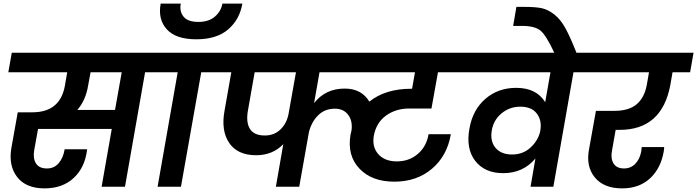

<svg xmlns="http://www.w3.org/2000/svg" viewBox="-20 -1031 3849 1060"><path d="M466 -556Q453 -478 407 -424H615L652 -632H480ZM26 -632 45 -740H911L892 -632H781L670 0H541L597 -319H190L169 -203Q161 -157 178.5 -129Q196 -101 239 -101Q279 -101 304 -130Q329 -159 337 -207H461Q450 -108 388 -49.5Q326 9 226 9Q123 9 74.5 -54Q26 -117 43 -215L78 -411H159Q311 -411 338 -556L351 -632Z M1064 -814Q951 -814 901 -869Q851 -924 867 -1011H978Q970 -968 993.5 -939Q1017 -910 1075 -910Q1132 -910 1166 -939Q1200 -968 1208 -1011H1318Q1303 -923 1239.5 -868.5Q1176 -814 1064 -814ZM850 0 961 -632H851L869 -740H1220L1201 -632H1091L979 0Z M1442 -283Q1494 -283 1528.5 -316.5Q1563 -350 1573 -402L1614 -632H1386L1349 -422Q1337 -357 1359.5 -320Q1382 -283 1442 -283ZM2250 -541H2255L2271 -632H1744L1714 -462Q1777 -542 1883 -542Q1976 -542 2019 -470Q2108 -541 2250 -541ZM1829 -431Q1774 -431 1737.5 -395.5Q1701 -360 1686 -304L1632 0H1503L1544 -235Q1485 -174 1394 -174Q1291 -174 1245 -242.5Q1199 -311 1220 -422L1257 -632H1162L1180 -740H2605L2586 -632H2398L2362 -432H2239Q2166 -432 2112 -393.5Q2058 -355 2044 -283Q2033 -220 2068.5 -180Q2104 -140 2171 -140Q2239 -140 2287 -181.5Q2335 -223 2346 -290H2469Q2449 -171 2365 -99.5Q2281 -28 2157 -28Q2033 -28 1964.5 -100Q1896 -172 1915 -287Q1920 -312 1921 -313Q1927 -365 1901.5 -398Q1876 -431 1829 -431Z M2962 -304 2964 -318Q2971 -369 2942.5 -405.5Q2914 -442 2852 -442Q2794 -442 2749.5 -405.5Q2705 -369 2695 -311Q2685 -251 2716 -214.5Q2747 -178 2807 -178Q2867 -178 2908.5 -216Q2950 -254 2962 -304ZM3256 -632H3146L3035 0H2909L2936 -156Q2868 -75 2758 -75Q2656 -75 2603.5 -143Q2551 -211 2572 -323Q2590 -425 2660 -485.5Q2730 -546 2830 -546Q2941 -546 2990 -467L3019 -632H2546L2564 -740H3275Z M3042 -736Q2995 -837 2963.5 -862.5Q2932 -888 2861 -888H2813L2831 -993H2877Q2938 -993 2972 -985.5Q3006 -978 3040.5 -951Q3075 -924 3102 -874.5Q3129 -825 3164 -736Z M3217 -632 3235 -740H3809L3790 -632H3693L3681 -563Q3635 -314 3401 -314H3379L3359 -201Q3350 -157 3367 -129Q3384 -101 3425 -101Q3462 -101 3487 -126.5Q3512 -152 3520 -194L3523 -219H3647Q3645 -201 3645 -198Q3629 -102 3569 -46.5Q3509 9 3415 9Q3313 9 3263.5 -52Q3214 -113 3232 -207L3270 -419H3372Q3452 -419 3495 -455.5Q3538 -492 3551 -563L3563 -632Z"/></svg>

Font: Poppins SemiBold
Style: Italic
Weight: 600
Italic angle: -10°
Designer: Ninad Kale (Devanagari), Jonny Pinhorn (Latin)
Foundry: Indian Type Foundry
Version: Version 3.200;PS 1.000;hotconv 16.6.54;makeotf.lib2.5.65590